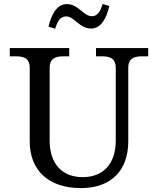

<svg xmlns="http://www.w3.org/2000/svg" viewBox="-20 -946 808 982"><path d="M394 16C547 16 636 -73 636 -223V-600C636 -640 657 -658 705 -658H738V-700H471V-658H503C551 -658 572 -640 572 -600V-227C572 -109 509 -40 403 -40C297 -40 234 -109 234 -227V-600C234 -640 255 -658 303 -658H334V-700H30V-658H63C111 -658 132 -640 132 -600V-223C132 -73 230 16 394 16ZM228 -810 262 -799C275 -839 288 -862 319 -862C359 -862 387 -800 446 -800C496 -800 525 -852 539 -915L505 -926C493 -887 479 -863 449 -863C408 -863 381 -925 322 -925C271 -925 243 -873 228 -810Z"/></svg>

Font: LT Superior Serif Medium
Style: Regular
Weight: 500
Designer: Daniel Lyons
Foundry: LyonsType
Version: Version 2.120;FEAKit 1.0